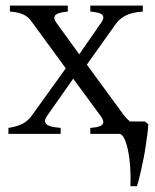

<svg xmlns="http://www.w3.org/2000/svg" viewBox="-20 -474 550 680"><path d="M485.8 -433.1Q446.3 -430.2 424.6 -418.7Q402.8 -407.2 390.1 -389.2L287.6 -245.1L418 -66.9Q427.2 -54.7 439.9 -43.9H492.7L505.4 -34.2Q504.4 -17.1 501.7 3.2Q499 23.4 495.8 44.7Q492.7 65.9 488.5 86.9Q484.4 107.9 480.2 126.7Q476.1 145.5 472.2 160.6Q468.3 175.8 464.8 185.5H441.9Q443.4 152.3 441.2 119.1Q439 85.9 433.6 59.6Q428.2 33.2 420.2 16.6Q412.1 0 401.9 0H299.8V-21Q312 -22 322.8 -23.9Q333.5 -25.9 339.6 -30.3Q345.7 -34.7 345.7 -42.7Q345.7 -50.8 335.9 -64L239.3 -195.3L147 -64Q137.7 -50.8 139.6 -42.7Q141.6 -34.7 149.9 -30.3Q158.2 -25.9 170.7 -23.9Q183.1 -22 194.8 -21V0H9.8V-21Q29.3 -23.9 43 -28.6Q56.6 -33.2 66.2 -39.3Q75.7 -45.4 82.3 -52.5Q88.9 -59.6 94.2 -66.9L212.9 -231.9L98.1 -389.2Q91.8 -397.9 85.4 -405.5Q79.1 -413.1 70.1 -418.7Q61 -424.3 47.9 -428Q34.7 -431.6 15.1 -433.1V-454.1H220.2V-433.1Q205.1 -431.6 194.1 -429Q183.1 -426.3 177.5 -421.6Q171.9 -417 172.6 -409.4Q173.3 -401.9 182.1 -390.1L260.7 -281.7L335.9 -390.1Q344.7 -401.9 345.7 -409.7Q346.7 -417.5 341.6 -422.1Q336.4 -426.8 325.7 -429.2Q314.9 -431.6 299.8 -433.1V-454.1H485.8Z"/></svg>

Font: Noto Serif Devanagari
Style: Regular
Weight: 400
Designer: Monotype Design Team
Foundry: Monotype Imaging Inc.
Version: Version 1.01